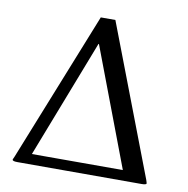

<svg xmlns="http://www.w3.org/2000/svg" viewBox="-75 -731 787 805"><g transform="rotate(10 318.0 -329.0)"><path d="M299.8 -546.9 105 -43.9H492.2L301.8 -546.9ZM352.1 -658.2 596.2 -20Q600.1 -8.3 600.1 -5.9Q600.1 0 579.1 0H50.8Q29.8 0 29.8 -6.8Q29.8 -8.3 30.3 -9.3L32.2 -13.2Q33.7 -16.1 35.2 -20L290 -658.2Z"/></g></svg>

Font: Linux Biolinum G
Style: Regular
Weight: 400
Designer: Philipp H. Poll
Foundry: Philipp H. Poll
Version: Version 1.1.0 ; ttfautohint (v1.6)